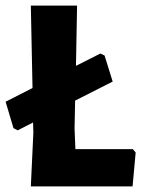

<svg xmlns="http://www.w3.org/2000/svg" viewBox="-26 -665 504 685"><path d="M448 -133 458 -121 447 0H84L93 -191L92 -228L37 -200L22 -208L-6 -302L90 -351L84 -645H249L245 -430L332 -474L347 -467L376 -374L242 -306L240 -207L243 -133Z"/></svg>

Font: Alegreya Sans SC ExtraBold
Style: Regular
Weight: 800
Designer: Juan Pablo del Peral
Foundry: Huerta Tipografica
Version: Version 2.007